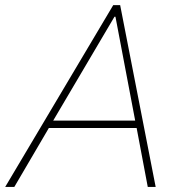

<svg xmlns="http://www.w3.org/2000/svg" viewBox="-41 -740 718 760"><path d="M-20.5 0 407.2 -719.7H434.6L575.2 0H543.9L498 -243.2L496.1 -252L416 -673.8H412.1L165 -254.9L155.3 -238.3L15.6 0ZM138.7 -233.4 145.5 -262.7H517.6L510.7 -233.4Z"/></svg>

Font: Reddit Sans ExtraLight
Style: Italic
Weight: 250
Italic angle: -11.25°
Designer: Stephen Hutchings
Version: Version 1.013